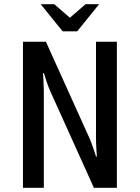

<svg xmlns="http://www.w3.org/2000/svg" viewBox="-20 -900 670 920"><path d="M280 -750 175 -880H240L315 -815L390 -880H455L350 -750ZM90 0V-700H200L410 -235Q414 -227 420.5 -207.5Q427 -188 430 -181Q432 -175 435.5 -164.5Q439 -154 440 -150H444L442 -181Q440 -215 440 -235V-700H540V0H430L220 -465Q211 -485 200 -519Q199 -523 195.5 -533.5Q192 -544 190 -550H186L188 -519Q190 -481 190 -465V0Z"/></svg>

Font: Scada
Style: Regular
Weight: 400
Designer: Jovanny Lemonad
Foundry: Jovanny Lemonad
Version: Version 4.100;PS 004.100;hotconv 1.0.88;makeotf.lib2.5.64775